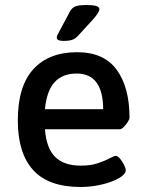

<svg xmlns="http://www.w3.org/2000/svg" viewBox="-20 -738 579 765"><path d="M234 -575Q206 -575 206 -588Q206 -593 209.5 -599.5Q213 -606 218 -616L258 -691Q265 -705 278 -711.5Q291 -718 326 -718Q376 -718 376 -702Q376 -689 351 -661L296 -601Q282 -584 268 -579.5Q254 -575 234 -575ZM301 7Q173 7 112 -60.5Q51 -128 51 -258Q51 -395 113 -462.5Q175 -530 287 -530Q394 -530 445 -460Q496 -390 496 -269Q496 -263 489 -252Q482 -241 473 -232Q464 -223 458 -223H159Q165 -147 200 -112.5Q235 -78 302 -78Q342 -78 371 -88Q400 -98 417.5 -107.5Q435 -117 441 -117Q449 -117 458.5 -105.5Q468 -94 474.5 -80.5Q481 -67 481 -60Q481 -44 454.5 -28.5Q428 -13 386.5 -3Q345 7 301 7ZM159 -303H391Q391 -372 365 -408.5Q339 -445 285 -445Q229 -445 197.5 -410.5Q166 -376 159 -303Z"/></svg>

Font: Asap Medium
Style: Regular
Weight: 500
Designer: Pablo Cosgaya
Foundry: Omnibus-Type
Version: Version 3.001; ttfautohint (v1.8.3)